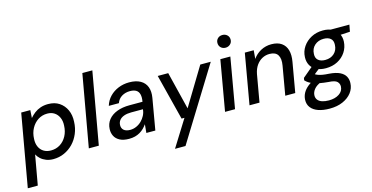

<svg xmlns="http://www.w3.org/2000/svg" viewBox="-105 -1175 3594 1857"><g transform="rotate(-15 1692.0 -246.5)"><path d="M-15 220 113 -504H204L199 -426Q220 -451 246.5 -471.5Q273 -492 307.5 -504Q342 -516 384 -516Q450 -516 495.5 -485.5Q541 -455 564.5 -403.5Q588 -352 584 -286Q582 -223 559 -168.5Q536 -114 497.5 -74Q459 -34 408 -11Q357 12 298 12Q259 12 227 -0.5Q195 -13 172.5 -33.5Q150 -54 138 -78L85 220ZM298 -75Q349 -75 389.5 -100.5Q430 -126 454.5 -171.5Q479 -217 481 -275Q484 -320 468.5 -355Q453 -390 423.5 -409.5Q394 -429 353 -429Q301 -429 260 -402.5Q219 -376 194 -330Q169 -284 167 -226Q164 -181 179.5 -146.5Q195 -112 225.5 -93.5Q256 -75 298 -75Z M655 0 783 -720H883L755 0Z M1057 12Q1000 12 964 -7Q928 -26 912 -58Q896 -90 898 -128Q900 -181 931 -220Q962 -259 1016.5 -280Q1071 -301 1143 -301H1273Q1281 -345 1273.5 -374.5Q1266 -404 1243 -418Q1220 -432 1181 -432Q1136 -432 1100 -410.5Q1064 -389 1049 -347H948Q964 -400 1000.5 -437.5Q1037 -475 1087.5 -495.5Q1138 -516 1195 -516Q1264 -516 1308 -491Q1352 -466 1369 -420.5Q1386 -375 1375 -312L1321 0H1231L1239 -85Q1225 -65 1207 -47Q1189 -29 1166 -15.5Q1143 -2 1116 5Q1089 12 1057 12ZM1089 -69Q1121 -69 1150.5 -82Q1180 -95 1203 -117.5Q1226 -140 1240.5 -168Q1255 -196 1258 -227L1259 -230H1140Q1099 -230 1068.5 -219Q1038 -208 1022 -187.5Q1006 -167 1005 -139Q1004 -106 1026 -87.5Q1048 -69 1089 -69Z M1459 220 1625 -46H1596L1480 -504H1585L1678 -127L1906 -504H2011L1564 220Z M2019 0 2107 -504H2207L2119 0ZM2186 -598Q2157 -598 2138.5 -616Q2120 -634 2120 -662Q2120 -689 2138.5 -707Q2157 -725 2186 -725Q2214 -725 2233 -707.5Q2252 -690 2252 -662Q2252 -634 2232.5 -616Q2213 -598 2186 -598Z M2264 0 2352 -504H2441L2434 -419Q2465 -464 2513.5 -490Q2562 -516 2619 -516Q2682 -516 2720.5 -489Q2759 -462 2772.5 -413.5Q2786 -365 2774 -298L2722 0H2622L2672 -288Q2684 -356 2661 -393Q2638 -430 2578 -430Q2539 -430 2505 -412Q2471 -394 2446.5 -359.5Q2422 -325 2412 -274L2364 0Z M3006 232Q2941 232 2893.5 215.5Q2846 199 2820.5 166.5Q2795 134 2797 87Q2799 51 2816 20Q2833 -11 2865 -37Q2897 -63 2945 -84L2993 -40Q2943 -20 2919.5 9Q2896 38 2895 70Q2894 96 2908.5 115Q2923 134 2951.5 143.5Q2980 153 3019 153Q3081 153 3122 126Q3163 99 3165 53Q3166 24 3145.5 3.5Q3125 -17 3062 -20Q3014 -24 2977.5 -31Q2941 -38 2914.5 -47.5Q2888 -57 2869 -69.5Q2850 -82 2837 -97L2841 -120L2955 -216L3029 -188L2905 -90L2933 -139Q2945 -131 2957 -124Q2969 -117 2985.5 -111.5Q3002 -106 3026 -102Q3050 -98 3086 -96Q3154 -91 3193 -71.5Q3232 -52 3248 -22Q3264 8 3262 45Q3260 98 3227.5 140Q3195 182 3138.5 207Q3082 232 3006 232ZM3072 -155Q3015 -155 2976 -175.5Q2937 -196 2918.5 -231Q2900 -266 2902 -311Q2904 -368 2935.5 -414.5Q2967 -461 3019 -488.5Q3071 -516 3136 -516Q3193 -516 3231.5 -495Q3270 -474 3288.5 -439Q3307 -404 3305 -360Q3302 -302 3271.5 -255.5Q3241 -209 3189.5 -182Q3138 -155 3072 -155ZM3086 -234Q3141 -234 3176 -266Q3211 -298 3213 -351Q3216 -393 3191.5 -414.5Q3167 -436 3122 -436Q3068 -436 3032 -404Q2996 -372 2994 -319Q2991 -278 3016 -256Q3041 -234 3086 -234ZM3203 -426 3192 -504H3399L3386 -436Z"/></g></svg>

Font: DM Sans Medium
Style: Italic
Weight: 500
Italic angle: -10°
Designer: Colophon Foundry, Jonny Pinhorn
Foundry: Colophon Foundry
Version: Version 4.004;gftools[0.9.30]